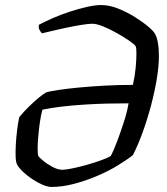

<svg xmlns="http://www.w3.org/2000/svg" viewBox="-20 -740 661 760"><path d="M184 0Q169 0 149 -8.5Q129 -17 108.5 -30.5Q88 -44 71.5 -59.5Q55 -75 48 -88Q43 -97 42 -117.5Q41 -138 42.5 -166Q44 -194 47.5 -223Q51 -252 56 -276Q74 -298 94 -317.5Q114 -337 132.5 -352.5Q151 -368 164 -375Q179 -379 212 -384Q245 -389 292 -393.5Q339 -398 394 -401Q449 -404 506 -404Q514 -439 517 -471.5Q520 -504 520 -528Q520 -552 517 -557Q513 -564 492 -578.5Q471 -593 443.5 -608.5Q416 -624 389.5 -635Q363 -646 345 -646Q330 -646 302.5 -641.5Q275 -637 243.5 -630.5Q212 -624 185.5 -617.5Q159 -611 146 -608Q140 -615 136 -622.5Q132 -630 134 -642Q157 -654 188.5 -668Q220 -682 255.5 -693.5Q291 -705 323.5 -712.5Q356 -720 380 -720Q413 -720 448 -706Q483 -692 514 -672.5Q545 -653 567 -634.5Q589 -616 594 -605Q601 -594 605 -570.5Q609 -547 609 -517Q609 -480 601 -430Q593 -380 578.5 -325Q564 -270 545.5 -218.5Q527 -167 506 -126Q482 -107 445 -84.5Q408 -62 363 -43Q318 -24 272 -12Q226 0 184 0ZM227 -68Q240 -68 266.5 -73.5Q293 -79 323.5 -87.5Q354 -96 380 -105.5Q406 -115 418 -122Q430 -144 443.5 -180Q457 -216 470 -256Q483 -296 489 -331Q450 -331 405.5 -330Q361 -329 314 -326Q267 -323 224 -318Q181 -313 148 -306Q142 -285 138 -257Q134 -229 131.5 -201Q129 -173 129 -152Q129 -131 131 -123Q134 -118 150 -104.5Q166 -91 187.5 -79.5Q209 -68 227 -68Z"/></svg>

Font: Texturina Medium 12pt
Style: Italic
Weight: 400
Italic angle: -11°
Version: Version 1.002